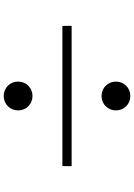

<svg xmlns="http://www.w3.org/2000/svg" viewBox="137 -888 726 1040"><g transform="rotate(90 500.0 -368.0)"><path d="M422 -633C422 -589 456 -555 500 -555C544 -555 578 -589 578 -633C578 -677 544 -711 500 -711C456 -711 422 -677 422 -633ZM880 -343V-393H120V-343ZM422 -103C422 -59 456 -25 500 -25C544 -25 578 -59 578 -103C578 -147 544 -181 500 -181C456 -181 422 -147 422 -103Z"/></g></svg>

Font: Source Han Serif KR Heavy
Style: Regular
Weight: 900
Designer: Ryoko NISHIZUKA 西塚涼子 (kana & ideographs); Frank Grießhammer (Latin, Greek & Cyrillic); Wenlong ZHANG 张文龙 (bopomofo); San
Foundry: Adobe
Version: Version 2.001;hotconv 1.1.0;makeotfexe 2.6.0